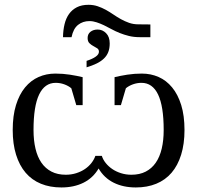

<svg xmlns="http://www.w3.org/2000/svg" viewBox="-20 -782 832 811"><path d="M396.5 -70.3Q373 -30.3 332.8 -10.3Q292.5 9.8 239.3 9.8Q190.9 9.8 152.8 -5.9Q114.7 -21.5 88.4 -52.2Q62 -83 47.9 -128.4Q33.7 -173.8 33.7 -232.9Q33.7 -293.5 47.6 -338.4Q61.5 -383.3 85.9 -412.8Q110.4 -442.4 143.1 -456.8Q175.8 -471.2 213.9 -471.2Q245.6 -471.2 275.1 -466.6Q304.7 -461.9 329.1 -456.1V-337.9H302.2L281.2 -409.2Q269 -419.4 251.5 -425.8Q233.9 -432.1 215.3 -432.1Q168.9 -432.1 145.3 -382.8Q121.6 -333.5 121.6 -232.9Q121.6 -189 129.9 -154.1Q138.2 -119.1 155 -94.7Q171.9 -70.3 197.5 -57.1Q223.1 -43.9 257.8 -43.9Q281.2 -43.9 302 -50.5Q322.8 -57.1 338.9 -68.1Q355 -79.1 366.2 -93.5Q377.4 -107.9 382.8 -123.5H410.2Q415 -107.9 426.5 -93.5Q438 -79.1 454.1 -68.1Q470.2 -57.1 491 -50.5Q511.7 -43.9 535.2 -43.9Q569.8 -43.9 595.5 -57.1Q621.1 -70.3 637.9 -94.7Q654.8 -119.1 663.1 -154.1Q671.4 -189 671.4 -232.9Q671.4 -333.5 647.7 -382.8Q624 -432.1 577.6 -432.1Q559.1 -432.1 541.5 -425.8Q523.9 -419.4 511.7 -409.2L490.7 -337.9H463.9V-456.1Q488.3 -461.9 517.8 -466.6Q547.4 -471.2 579.1 -471.2Q617.2 -471.2 649.9 -456.8Q682.6 -442.4 707 -412.8Q731.4 -383.3 745.4 -338.4Q759.3 -293.5 759.3 -232.9Q759.3 -173.8 745.1 -128.4Q731 -83 704.6 -52.2Q678.2 -21.5 640.1 -5.9Q602.1 9.8 553.7 9.8Q500.5 9.8 460.2 -10.3Q419.9 -30.3 396.5 -70.3ZM354 -761.7Q374.5 -761.7 392.6 -755.6Q410.6 -749.5 427 -740.5Q443.4 -731.4 459 -720.7Q474.6 -710 491 -700.9Q507.3 -691.9 525.4 -685.5Q543.5 -679.2 564.5 -679.2L615.2 -678.7V-625H569.8Q545.4 -625 524.7 -630.1Q503.9 -635.3 485.6 -642.6Q467.3 -649.9 450.9 -658.9Q434.6 -668 419.2 -675.3Q403.8 -682.6 388.4 -687.7Q373 -692.9 357.4 -692.9Q330.1 -692.9 309.8 -677Q289.6 -661.1 282.2 -625H246.1Q246.6 -654.8 252.7 -679.9Q258.8 -705.1 271.7 -723.1Q284.7 -741.2 304.9 -751.5Q325.2 -761.7 354 -761.7ZM345.7 -497.6V-524.9Q370.1 -532.7 384 -542.5Q397.9 -552.2 397.9 -563.5Q397.9 -573.2 390.4 -578.1Q382.8 -583 374 -587.6Q365.2 -592.3 357.7 -599.6Q350.1 -606.9 350.1 -621.6Q350.1 -638.2 362.1 -647.7Q374 -657.2 392.6 -657.2Q413.1 -657.2 428.2 -641.8Q443.4 -626.5 443.4 -598.6Q443.4 -577.6 437.3 -562Q431.2 -546.4 418.9 -534.7Q406.7 -522.9 388.4 -513.9Q370.1 -504.9 345.7 -497.6Z"/></svg>

Font: Tinos
Style: Regular
Weight: 400
Designer: Steve Matteson
Foundry: Monotype Imaging Inc.
Version: Version 1.23